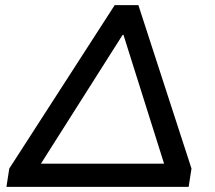

<svg xmlns="http://www.w3.org/2000/svg" viewBox="-20 -725 834 745"><path d="M5 0 16 -71 425 -705H517L723 -71L712 0ZM456 -590 116 -54 117 -90H635L628 -54L459 -590Z"/></svg>

Font: Nunito Sans 10pt SemiExpanded SemiBold
Style: Italic
Weight: 600
Width: 6
Italic angle: -9°
Designer: Vernon Adams
Foundry: Vernon Adams
Version: Version 3.101;gftools[0.9.27]